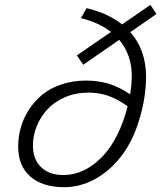

<svg xmlns="http://www.w3.org/2000/svg" viewBox="-20 -759 667 794"><path d="M602.1 -738.8 627 -701.2 519 -626Q584 -552.2 584 -441.9Q584 -347.7 550 -245.4Q516.1 -143.1 449.2 -76.2Q405.3 -32.2 353 -8.5Q300.8 15.1 246.1 15.1Q155.8 15.1 105.5 -28.8Q55.2 -72.8 55.2 -152.8Q55.2 -192.9 65.9 -231.4Q76.7 -270 99.6 -305.4Q122.6 -340.8 154.8 -367.4Q187 -394 233.9 -409.9Q280.8 -425.8 335.9 -425.8Q385.3 -425.8 428.2 -413.1Q471.2 -400.4 518.1 -369.1Q524.9 -408.2 524.9 -446.8Q524.9 -531.7 473.1 -594.2L324.2 -491.2L297.9 -529.8L439 -627Q389.2 -665.5 314.9 -684.1L337.9 -725.1Q424.3 -705.6 484.9 -658.2ZM116.2 -157.2Q116.2 -100.1 149.9 -67.6Q183.6 -35.2 242.2 -35.2Q327.1 -35.2 399.9 -107.9Q437 -145 464.8 -201.2Q492.7 -257.3 507.8 -319.8Q459.5 -353 422.9 -364.5Q386.2 -376 345.2 -376Q293.5 -376 249.8 -357.4Q206.1 -338.9 177.2 -308.1Q148.4 -277.3 132.3 -238.3Q116.2 -199.2 116.2 -157.2Z"/></svg>

Font: IntelOne Mono Light
Style: Italic
Weight: 300
Italic angle: -16°
Designer: Fred Shallcrass
Foundry: Frere-Jones Type LLC
Version: Version 1.200;hotconv 1.1.0;makeotfexe 2.6.0;FJTRelease1.2